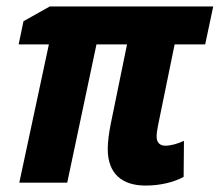

<svg xmlns="http://www.w3.org/2000/svg" viewBox="-20 -568 683 597"><path d="M433 9C477 9 520 -1 551 -18L552 -130C532 -121 512 -115 494 -115C478 -115 467 -124 467 -143C467 -154 469 -165 471 -176L523 -430H618L643 -548H135L53 -502L38 -430H132L40 0H189L280 -430H375L324 -181C319 -156 315 -127 315 -105C315 -29 358 9 433 9Z"/></svg>

Font: Noto Sans Display SemiCondensed Extra
Style: Italic
Weight: 800
Width: 4
Italic angle: -12°
Designer: Monotype Design Team
Foundry: Monotype Imaging Inc.
Version: Version 1.900